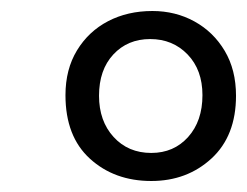

<svg xmlns="http://www.w3.org/2000/svg" viewBox="-20 -720 449 349"><path d="M255 -391Q188 -391 143.5 -431.5Q99 -472 99 -547Q99 -594 120 -628.5Q141 -663 176.5 -681.5Q212 -700 257 -700Q299 -700 333.5 -681Q368 -662 388.5 -627.5Q409 -593 409 -546Q409 -473 364.5 -432Q320 -391 255 -391ZM255 -442Q296 -442 322 -471Q348 -500 348 -547Q348 -593 321 -621Q294 -649 253 -649Q212 -649 186 -621Q160 -593 160 -546Q160 -500 186.5 -471Q213 -442 255 -442Z"/></svg>

Font: STIX Two Text SemiBold
Style: Italic
Weight: 600
Italic angle: -12°
Designer: Ross Mills, John Hudson & Paul Hanslow, Tiro Typeworks Ltd; with prior portions MicroPress Inc. and Coen Hoffman, Elsevi
Foundry: Tiro Typeworks Ltd
Version: Version 2.13 b171